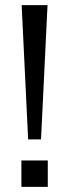

<svg xmlns="http://www.w3.org/2000/svg" viewBox="-20 -725 268 745"><path d="M89.2 -184.1 64 -705H164.4L139.2 -184.1ZM63 0V-102.4H165.4V0Z"/></svg>

Font: Nunito Sans 12pt ExtraLight
Style: Regular
Weight: 200
Designer: Vernon Adams
Foundry: Vernon Adams
Version: Version 3.101;gftools[0.9.27]